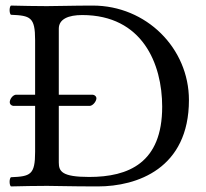

<svg xmlns="http://www.w3.org/2000/svg" viewBox="-20 -667 741 689"><path d="M191 -84V-287H303C315.3 -289 326 -304.8 326 -314.4C326 -319.2 322.3 -325.7 313 -327H191V-564C191 -599 226 -613 275 -613C491 -613 562 -438 562 -284C562 -82 441 -32 300 -32C202 -32 191 -52 191 -84ZM148 -645C112.3 -645 59 -646 19 -647C13 -641 13 -620 19 -614C89 -611 106 -606 106 -523V-327H36C24 -324.7 15 -310 15 -300.4C15 -294.8 18 -289 27 -287H106V-122C106 -39 89 -34 19 -31C13 -25 13 -4 19 2C58 1 111.3 0 149 0C186 0 228 2 331 2C472 2 658 -62 658 -308C658 -494 505 -647 313 -647C242 -647 187 -645 148 -645Z"/></svg>

Font: Libertinus Serif
Style: Regular
Weight: 400
Designer: Philipp H. Poll
Foundry: Khaled Hosny
Version: Version 6.2